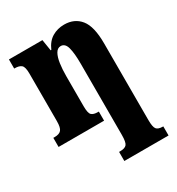

<svg xmlns="http://www.w3.org/2000/svg" viewBox="-187 -667 942 1023"><g transform="rotate(-30 284.5 -155.0)"><path d="M277 240V184H284Q313 184 324 171Q335 158 335 113V-325Q335 -389 325.5 -424.5Q316 -460 289 -460Q269 -460 257 -439Q245 -418 240 -383Q235 -348 235 -306V-121Q235 -79 246.5 -67.5Q258 -56 286 -56H291V0H11V-56H20Q48 -56 60 -70Q72 -84 72 -124V-416Q72 -457 59 -468.5Q46 -480 18 -480H15V-536H221L232 -467H236Q255 -511 288 -530.5Q321 -550 362 -550Q425 -550 461 -505.5Q497 -461 497 -357V115Q497 158 507.5 171Q518 184 546 184H549V240Z"/></g></svg>

Font: Noto Serif ExtraCondensed Black
Style: Regular
Weight: 900
Width: 2
Designer: Monotype Design Team
Foundry: Monotype Imaging Inc.
Version: Version 2.015; ttfautohint (v1.8.4.7-5d5b)